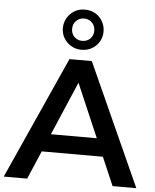

<svg xmlns="http://www.w3.org/2000/svg" viewBox="-68 -1042 886 1095"><g transform="rotate(5 374.5 -494.5)"><path d="M-5 0 310 -700H438L754 0H618L347 -631H399L129 0ZM140 -162 175 -264H553L588 -162ZM373 -759Q340 -759 313.5 -775Q287 -791 272 -816.5Q257 -842 257 -873Q257 -905 272.5 -931.5Q288 -958 314 -973.5Q340 -989 373 -989Q407 -989 433.5 -973.5Q460 -958 475 -931.5Q490 -905 490 -873Q490 -842 475 -816Q460 -790 433.5 -774.5Q407 -759 373 -759ZM373 -810Q401 -810 419 -828Q437 -846 437 -873Q437 -901 419 -919.5Q401 -938 373 -938Q347 -938 328.5 -920Q310 -902 310 -873Q310 -846 328 -828Q346 -810 373 -810Z"/></g></svg>

Font: MOST Montserrat SemiBold
Style: Regular
Weight: 600
Designer: Julieta Ulanovsky
Foundry: Julieta Ulanovsky
Version: Version 8.000;March 11, 2024;FontCreator 15.0.0.2926 64-bit